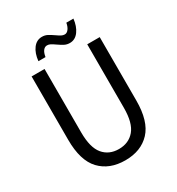

<svg xmlns="http://www.w3.org/2000/svg" viewBox="-196 -945 992 1079"><g transform="rotate(-30 300.0 -406.0)"><path d="M240 -824Q259 -824 274.5 -816Q290 -808 310 -794Q327 -782 337.5 -776.5Q348 -771 359 -771Q373 -771 384 -785.5Q395 -800 399 -824H445Q440 -777 417.5 -746Q395 -715 360 -715Q341 -715 325.5 -723Q310 -731 290 -745Q273 -757 262.5 -762.5Q252 -768 241 -768Q226 -768 215.5 -754.5Q205 -741 201 -715H155Q160 -764 182.5 -794Q205 -824 240 -824ZM79 -249V-660H163V-248Q163 -150 200 -105.5Q237 -61 301 -61Q365 -61 402.5 -105.5Q440 -150 440 -248V-660H521V-249Q521 -114 462 -51Q403 12 301 12Q198 12 138.5 -51Q79 -114 79 -249Z"/></g></svg>

Font: Office Code Pro
Style: Regular
Weight: 400
Designer: Nathan Rutzky & Paul D. Hunt
Foundry: Adobe Systems Incorporated
Version: Version 1.004